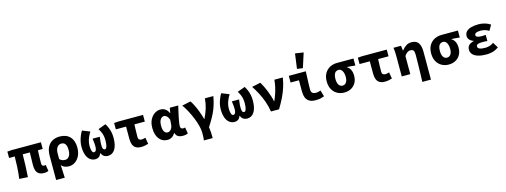

<svg xmlns="http://www.w3.org/2000/svg" viewBox="-12 -1924 8423 3196"><g transform="rotate(-15 4200.0 -326.5)"><path d="M510.8 12Q455.5 12 423 -8.9Q390.6 -29.7 376.8 -68Q363 -106.3 363 -157.7Q363 -168.7 363.5 -192.8Q364 -217 365 -249Q366 -281.1 366.6 -315.1Q367.2 -349.1 367.4 -380.4H245.3Q245.3 -291.5 241.1 -191Q236.9 -90.4 230.5 8.6L83.5 0Q97 -101.5 102.4 -199.9Q107.7 -298.3 107.7 -380.4H10.3V-490.5L84.6 -496.1H589.7V-380.4H507.8Q505.8 -348.1 504.3 -311.9Q502.8 -275.6 502.2 -242.2Q501.6 -208.7 501.5 -184.4Q501.4 -160.2 501.4 -151.7Q501.4 -126.7 512.8 -116.7Q524.3 -106.6 545.8 -106.6Q550.8 -106.6 556.1 -108.1Q561.3 -109.6 569.2 -111L586.7 -2.6Q574.4 2.9 555.3 7.4Q536.2 12 510.8 12Z M672.1 176.7V-237.2Q672.1 -331.5 704.1 -391.3Q736 -451 791.1 -479.6Q846.2 -508.1 915.4 -508.1Q1026.8 -508.1 1089.9 -442Q1153.1 -376 1153.1 -255.9Q1153.1 -170.8 1122.6 -110.8Q1092.1 -50.8 1043.6 -19.4Q995.1 12 941.1 12Q907.7 12 872.6 0.4Q837.5 -11.1 810.5 -43.3Q812.3 -5.2 814.1 31.6Q815.8 68.4 817.5 104.3Q819.1 140.2 820.7 176.7ZM906.8 -108.3Q932.9 -108.3 954.4 -123.4Q975.8 -138.4 989.1 -170.7Q1002.4 -202.9 1002.4 -254.2Q1002.4 -298.8 992.2 -328.4Q982.1 -358 962 -372.9Q942 -387.8 910.1 -387.8Q881.4 -387.8 859 -371Q836.5 -354.2 823.7 -323.5Q810.9 -292.8 810.9 -250.6V-148.1Q834.4 -122.6 858.6 -115.5Q882.8 -108.3 906.8 -108.3Z M1395.8 12Q1343.1 12 1304 -18.5Q1264.9 -48.9 1243.7 -108Q1222.5 -167 1222.5 -252.8Q1222.5 -294 1232.3 -339.2Q1242.1 -384.4 1259.9 -428Q1277.6 -471.5 1299.7 -508.1L1430.9 -455.6Q1406.1 -414.9 1389.4 -377.1Q1372.7 -339.3 1364.3 -302.2Q1355.8 -265 1355.8 -224.1Q1355.8 -171.9 1367.7 -139.2Q1379.5 -106.5 1402.9 -106.5Q1417.6 -106.5 1427.7 -116.7Q1437.8 -126.9 1443 -147.6Q1448.1 -168.4 1448.1 -199.6Q1448.1 -222.5 1446.4 -241.4Q1444.7 -260.4 1442.1 -281.3Q1439.5 -302.2 1435.8 -331.1H1560.5Q1557 -302.2 1554.3 -281.3Q1551.6 -260.4 1550 -241.4Q1548.4 -222.5 1548.4 -199.6Q1548.4 -165.2 1552.7 -144.7Q1557.1 -124.2 1566.4 -115.3Q1575.8 -106.5 1589 -106.5Q1609.9 -106.5 1622.8 -142.4Q1635.8 -178.2 1635.8 -246.5Q1635.8 -287.1 1630.1 -320.2Q1624.4 -353.3 1610.7 -386.4Q1596.9 -419.5 1572.8 -459.1L1704.3 -508.1Q1726.6 -473 1742.9 -434.1Q1759.2 -395.2 1768.3 -351.5Q1777.5 -307.8 1777.5 -256.5Q1777.5 -128.8 1734 -58.4Q1690.4 12 1609.1 12Q1575.6 12 1546.4 -5.3Q1517.3 -22.7 1500.3 -65.4H1496.3Q1480.3 -22.7 1454.4 -5.3Q1428.6 12 1395.8 12Z M2184.7 12Q2125.6 12 2090.7 -10.4Q2055.7 -32.9 2041.1 -73.6Q2026.5 -114.3 2026.5 -169.5V-380.8H1850.2V-490.5L1924.4 -496.1H2349.8V-380.8H2170.2Q2167.6 -320.3 2166.2 -263.1Q2164.9 -206 2164.9 -163.5Q2164.9 -131.6 2180.9 -119.1Q2196.9 -106.6 2222.9 -106.6Q2238.6 -106.6 2253.6 -109.9Q2268.6 -113.1 2288.8 -119.6L2308 -9.5Q2281.7 -0.6 2250.6 5.7Q2219.5 12 2184.7 12Z M2638 12Q2549.5 12 2495.7 -56.6Q2442 -125.1 2442 -245.6Q2442 -328.1 2471.8 -386.7Q2501.7 -445.3 2549.1 -476.7Q2596.4 -508.1 2649.9 -508.1Q2679.3 -508.1 2705.1 -498.6Q2730.8 -489 2753.2 -467.6Q2775.5 -446.3 2791.6 -409.2H2795.3L2811 -496.1H2956.4Q2946.4 -453.2 2935.1 -405Q2923.9 -356.8 2914.2 -309.3Q2904.4 -261.9 2898.1 -221.2Q2891.8 -180.5 2891.8 -152.4Q2891.8 -127.6 2905.5 -117.1Q2919.1 -106.6 2939.8 -106.6Q2947.1 -106.6 2955.4 -108.3Q2963.7 -110 2972.3 -113L2990 -4.6Q2976.4 1.7 2954.7 6.9Q2933 12 2903.2 12Q2851.5 12 2820 -6.6Q2788.6 -25.2 2775.5 -70.3H2771.8Q2721.7 12 2638 12ZM2672.9 -108.3Q2694 -108.3 2713.1 -122.7Q2732.2 -137 2744.8 -161.4Q2757.4 -185.8 2759.7 -215.2L2766.1 -301.3Q2759 -323.2 2749 -339.7Q2739 -356.2 2727.4 -366.5Q2715.9 -376.8 2703.9 -382.3Q2691.9 -387.8 2680.8 -387.8Q2659 -387.8 2638.9 -373.4Q2618.8 -359 2605.7 -328Q2592.6 -296.9 2592.6 -247.2Q2592.6 -175.5 2614.3 -141.9Q2636 -108.3 2672.9 -108.3Z M3218.1 176.7Q3220.7 156.2 3222.5 138Q3224.2 119.9 3224.6 97.4Q3225 74.9 3225 40.7Q3225 -5.9 3209 -70.5Q3193 -135.2 3164.4 -207.1Q3135.9 -279.1 3099.1 -349.1Q3062.2 -419.2 3020.6 -476.4L3170.5 -508.1Q3194.7 -474.4 3220.7 -421.4Q3246.7 -368.5 3271.6 -302.9Q3296.5 -237.4 3315 -166.2H3319Q3359.3 -246.1 3384.2 -326.3Q3409 -406.6 3415.5 -496.1H3561.2Q3549.8 -432.7 3534.8 -377.7Q3519.8 -322.7 3497.3 -267.5Q3474.9 -212.3 3440.7 -150.8Q3406.6 -89.3 3357.1 -12.8Q3365.4 33.8 3367.7 84.2Q3370 134.7 3370 176.7Z M3795.8 12Q3743.1 12 3704 -18.5Q3664.9 -48.9 3643.7 -108Q3622.5 -167 3622.5 -252.8Q3622.5 -294 3632.3 -339.2Q3642.1 -384.4 3659.9 -428Q3677.6 -471.5 3699.7 -508.1L3830.9 -455.6Q3806.1 -414.9 3789.4 -377.1Q3772.7 -339.3 3764.3 -302.2Q3755.8 -265 3755.8 -224.1Q3755.8 -171.9 3767.7 -139.2Q3779.5 -106.5 3802.9 -106.5Q3817.6 -106.5 3827.7 -116.7Q3837.8 -126.9 3843 -147.6Q3848.1 -168.4 3848.1 -199.6Q3848.1 -222.5 3846.4 -241.4Q3844.7 -260.4 3842.1 -281.3Q3839.5 -302.2 3835.8 -331.1H3960.5Q3957 -302.2 3954.3 -281.3Q3951.6 -260.4 3950 -241.4Q3948.4 -222.5 3948.4 -199.6Q3948.4 -165.2 3952.7 -144.7Q3957.1 -124.2 3966.4 -115.3Q3975.8 -106.5 3989 -106.5Q4009.9 -106.5 4022.8 -142.4Q4035.8 -178.2 4035.8 -246.5Q4035.8 -287.1 4030.1 -320.2Q4024.4 -353.3 4010.7 -386.4Q3996.9 -419.5 3972.8 -459.1L4104.3 -508.1Q4126.6 -473 4142.9 -434.1Q4159.2 -395.2 4168.3 -351.5Q4177.5 -307.8 4177.5 -256.5Q4177.5 -128.8 4134 -58.4Q4090.4 12 4009.1 12Q3975.6 12 3946.4 -5.3Q3917.3 -22.7 3900.3 -65.4H3896.3Q3880.3 -22.7 3854.4 -5.3Q3828.6 12 3795.8 12Z M4421.6 0Q4407.1 -93.7 4376.1 -179.5Q4345.1 -265.4 4305.6 -340.2Q4266 -415 4224.6 -476.4L4374.6 -508.1Q4395.2 -474.2 4417 -429.4Q4438.8 -384.7 4458.2 -335.6Q4477.7 -286.4 4492.7 -238.7Q4507.7 -190.9 4514.9 -149.8H4518.9Q4544.7 -206.9 4564.1 -264.8Q4583.5 -322.7 4596 -380.8Q4608.5 -439 4613.1 -496.1H4758.8Q4744.5 -408.4 4719.4 -330.2Q4694.4 -252 4656 -172.7Q4617.6 -93.4 4561 0Z M5192.8 12Q5121.5 12 5080.7 -13.3Q5040 -38.6 5022.9 -84.9Q5005.8 -131.1 5005.8 -194V-380.8H4861.4V-496.1H5154.5Q5152.8 -444.9 5150.3 -387.3Q5147.7 -329.7 5146 -277.2Q5144.3 -224.6 5144.3 -188Q5144.3 -142.4 5165.6 -124.5Q5187 -106.6 5231.1 -106.6Q5246.3 -106.6 5267.7 -111.2Q5289 -115.8 5308.2 -123.7L5340 -15.6Q5315 -5.3 5279 3.4Q5242.9 12 5192.8 12ZM5121.3 -558.4 5023.2 -572.6 5058.1 -830 5201.6 -808.5Z M5684.1 12Q5619.3 12 5565.4 -17.3Q5511.4 -46.6 5479.2 -103.3Q5446.9 -159.9 5446.9 -242.2Q5446.9 -328.1 5481.8 -384.5Q5516.7 -441 5572.7 -468.6Q5628.8 -496.1 5691.1 -496.1H5976.2V-375.5Q5935.7 -380.1 5904.5 -382.9Q5873.3 -385.6 5834.3 -386.4V-382.4Q5872.6 -361.5 5892.9 -318.6Q5913.2 -275.7 5913.2 -219.2Q5913.2 -147.6 5884 -95.9Q5854.8 -44.2 5803.2 -16.1Q5751.5 12 5684.1 12ZM5685.8 -106.6Q5713.4 -106.6 5732.8 -121.7Q5752.3 -136.7 5762.7 -165.1Q5773.2 -193.5 5773.2 -234Q5773.2 -273.5 5763.3 -306.1Q5753.3 -338.7 5734.1 -358.1Q5714.8 -377.5 5686.1 -377.5Q5659.3 -377.5 5639.2 -363.7Q5619.1 -349.9 5608.3 -320Q5597.6 -290.2 5597.6 -242.2Q5597.6 -199.3 5608.2 -168.8Q5618.9 -138.4 5638.9 -122.5Q5659 -106.6 5685.8 -106.6Z M6384.7 12Q6325.6 12 6290.7 -10.4Q6255.7 -32.9 6241.1 -73.6Q6226.5 -114.3 6226.5 -169.5V-380.8H6050.2V-490.5L6124.4 -496.1H6549.8V-380.8H6370.2Q6367.6 -320.3 6366.2 -263.1Q6364.9 -206 6364.9 -163.5Q6364.9 -131.6 6380.9 -119.1Q6396.9 -106.6 6422.9 -106.6Q6438.6 -106.6 6453.6 -109.9Q6468.6 -113.1 6488.8 -119.6L6508 -9.5Q6481.7 -0.6 6450.6 5.7Q6419.5 12 6384.7 12Z M6982.7 176.7Q6984.5 118.4 6986.6 54.6Q6988.8 -9.2 6990 -71.9Q6991.3 -134.5 6992.1 -190.5Q6992.9 -246.5 6992.9 -289.2Q6992.9 -342.8 6977.8 -362.9Q6962.8 -382.9 6924.9 -382.9Q6905.8 -382.9 6889.1 -375.4Q6872.3 -367.8 6856.3 -352.7Q6840.3 -337.6 6822.5 -312.6V0H6675.5V-343.5Q6675.5 -373.3 6673.8 -414.3Q6672 -455.2 6664.9 -496.1H6795.4L6806 -411.9H6809.7Q6843.5 -454.4 6882.5 -481.2Q6921.5 -508.1 6976.5 -508.1Q7061.7 -508.1 7096.5 -454.6Q7131.3 -401 7131.3 -308V176.7Z M7484.1 12Q7419.3 12 7365.4 -17.3Q7311.4 -46.6 7279.2 -103.3Q7246.9 -159.9 7246.9 -242.2Q7246.9 -328.1 7281.8 -384.5Q7316.7 -441 7372.7 -468.6Q7428.8 -496.1 7491.1 -496.1H7776.2V-375.5Q7735.7 -380.1 7704.5 -382.9Q7673.3 -385.6 7634.3 -386.4V-382.4Q7672.6 -361.5 7692.9 -318.6Q7713.2 -275.7 7713.2 -219.2Q7713.2 -147.6 7684 -95.9Q7654.8 -44.2 7603.2 -16.1Q7551.5 12 7484.1 12ZM7485.8 -106.6Q7513.4 -106.6 7532.8 -121.7Q7552.3 -136.7 7562.7 -165.1Q7573.2 -193.5 7573.2 -234Q7573.2 -273.5 7563.3 -306.1Q7553.3 -338.7 7534.1 -358.1Q7514.8 -377.5 7486.1 -377.5Q7459.3 -377.5 7439.2 -363.7Q7419.1 -349.9 7408.3 -320Q7397.6 -290.2 7397.6 -242.2Q7397.6 -199.3 7408.2 -168.8Q7418.9 -138.4 7438.9 -122.5Q7459 -106.6 7485.8 -106.6Z M8130.1 12Q8052.6 12 7993.9 -5.1Q7935.2 -22.3 7902.6 -56.4Q7870.1 -90.4 7870.1 -141.2Q7870.1 -174.8 7884 -197.7Q7897.9 -220.6 7923.8 -235.2Q7949.6 -249.9 7984 -258.6V-262.6Q7937.4 -277.9 7914.3 -307.2Q7891.2 -336.6 7891.2 -366.3Q7891.2 -416.3 7922.2 -447.5Q7953.1 -478.7 8007.8 -493.4Q8062.6 -508.1 8132.9 -508.1Q8185.5 -508.1 8238.8 -493.2Q8292.2 -478.3 8335.3 -449L8281.4 -354.3Q8248.7 -376 8213.1 -386.1Q8177.5 -396.2 8140.7 -396.2Q8084.8 -396.2 8060 -382.6Q8035.2 -369 8035.2 -346.2Q8035.2 -324 8060.6 -313.4Q8085.9 -302.8 8135.1 -302.8Q8151.3 -302.8 8169.4 -304.1Q8187.5 -305.5 8204.8 -306.5V-201Q8183.1 -203 8161.3 -203.7Q8139.6 -204.4 8119.4 -204.4Q8065.3 -204.4 8039.7 -193.6Q8014.1 -182.7 8014.1 -156.2Q8014.1 -129.9 8044.3 -115Q8074.5 -100.2 8144.2 -100.2Q8174.7 -100.2 8212.8 -109.6Q8250.9 -119.1 8288.2 -146.6L8345.5 -53.4Q8288.9 -13.4 8237.3 -0.7Q8185.6 12 8130.1 12Z"/></g></svg>

Font: Source Code Pro ExtraLight
Style: Regular
Weight: 200
Monospace: yes
Designer: Paul D. Hunt, Teo Tuominen
Foundry: Adobe
Version: Version 1.026;hotconv 1.1.0;makeotfexe 2.6.0